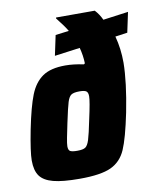

<svg xmlns="http://www.w3.org/2000/svg" viewBox="-84 -810 738 885"><g transform="rotate(-10 285.0 -367.5)"><path d="M14 -113Q14 -153 34 -255Q55 -359 76 -412Q97 -465 135 -491.5Q173 -518 242 -518Q281 -518 328 -508L333 -512Q332 -549 322 -586L203 -570L223 -664L286 -672Q273 -695 238 -739L239 -743H420Q439 -723 452 -695L570 -711L550 -617L493 -609Q509 -550 509 -484Q508 -393 481 -256Q457 -139 434.5 -87.5Q412 -36 364.5 -14Q317 8 218 8Q138 8 94.5 -3.5Q51 -15 32.5 -40.5Q14 -66 14 -113ZM308 -255Q326 -336 326 -359Q326 -377 317.5 -383Q309 -389 286 -389Q259 -389 247.5 -381.5Q236 -374 228.5 -350Q221 -326 206 -255Q198 -217 192.5 -189Q187 -161 187 -149Q187 -131 196 -126Q205 -121 229 -121Q256 -121 267 -128.5Q278 -136 286 -161Q294 -186 308 -255Z"/></g></svg>

Font: Saira Semi Condensed ExtraBold
Style: Italic
Weight: 800
Width: 4
Italic angle: -12°
Designer: Hector Gatti with collaboration of the Omnibus-Type team
Foundry: Omnibus-Type
Version: Version 1.001; ttfautohint (v1.8)